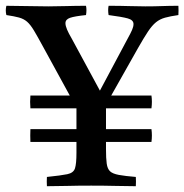

<svg xmlns="http://www.w3.org/2000/svg" viewBox="-39 -642 636 663"><path d="M437 -475 345 -312H484Q487 -291 484 -268H327V-196H484Q487 -174 484 -152H327V-127Q327 -95 329.5 -77Q332 -59 341 -50.5Q350 -42 371.5 -38Q393 -34 430 -31Q431 -16 430 1Q402 1 361.5 0Q321 -1 276 -1Q228 -1 192.5 0Q157 1 123 1Q122 -16 123 -31Q172 -36 193.5 -40.5Q215 -45 220 -61Q225 -77 225 -114V-152H66Q65 -174 66 -196H225V-268H66Q64 -291 66 -312H202L109 -482Q90 -517 78 -537Q66 -557 54.5 -567Q43 -577 26.5 -581.5Q10 -586 -17 -590Q-21 -606 -17 -622Q18 -622 54.5 -621Q91 -620 128 -620Q157 -620 190 -621Q223 -622 258 -622Q261 -608 258 -590Q219 -586 203 -580.5Q187 -575 187 -562Q187 -553 192.5 -540Q198 -527 208 -510L306 -329L402 -509Q412 -527 417 -538.5Q422 -550 422 -559Q422 -573 402 -578.5Q382 -584 336 -590Q333 -608 336 -622Q377 -622 406.5 -621Q436 -620 463 -620Q495 -620 520.5 -621Q546 -622 577 -622Q578 -606 577 -590Q549 -586 531 -581Q513 -576 499.5 -565Q486 -554 472 -533Q458 -512 437 -475Z"/></svg>

Font: Tiro Telugu
Style: Regular
Weight: 400
Designer: Telugu: John Hudson & Fiona Ross. Latin: John Hudson.
Foundry: Tiro Typeworks Ltd.
Version: Version 1.52